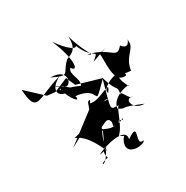

<svg xmlns="http://www.w3.org/2000/svg" viewBox="-144 -1009 603 624"><g transform="rotate(-30 157.5 -697.5)"><path d="M59 -769 111 -791 126 -757 215 -731C131 -647 204 -715 108 -725C117 -694 85 -728 77 -771C67 -762 84 -770 141 -745C153 -767 123 -796 140 -813C158 -785 168 -828 131 -916C162 -870 188 -855 191 -866C221 -793 255 -826 215 -792C294 -821 284 -812 245 -806C251 -783 233 -692 285 -701C292 -747 189 -703 206 -681C238 -724 171 -669 137 -681C131 -671 154 -701 134 -688L98 -589C136 -579 172 -643 170 -569C218 -584 166 -635 166 -571C176 -605 209 -571 205 -586C151 -555 107 -613 129 -582C109 -537 107 -536 112 -599C97 -588 93 -581 112 -548C134 -608 174 -681 195 -663L127 -666L18 -583C97 -624 74 -618 37 -608C90 -592 114 -492 108 -528C83 -469 52 -491 99 -499C85 -551 145 -530 82 -520C104 -535 202 -562 189 -516C253 -561 190 -481 228 -490C230 -477 154 -467 169 -515C185 -553 193 -520 166 -543C191 -564 203 -621 215 -629C183 -632 182 -618 214 -733C236 -654 246 -704 235 -636C240 -692 250 -627 270 -630C238 -643 245 -590 291 -591C200 -629 242 -601 206 -621C211 -666 288 -675 274 -667C244 -731 272 -707 306 -706C313 -757 352 -763 347 -794C350 -816 342 -761 316 -795C285 -758 289 -805 209 -823C239 -802 203 -834 185 -906C190 -842 148 -850 142 -839C110 -809 129 -788 68 -818C145 -818 109 -744 89 -774C50 -787 65 -796 114 -752C62 -736 38 -778 96 -807C0 -781 -27 -731 -33 -830L29 -772Z"/></g></svg>

Font: Hussar Lance
Style: Regular
Weight: 700
Foundry: Cannot Into Space Fonts, PlusOne Fonts
Version: Version 2.27